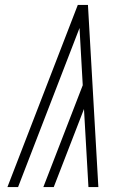

<svg xmlns="http://www.w3.org/2000/svg" viewBox="-20 -755 540 775"><path d="M10 0 294 -735H335L377 0H337L319 -315L197 0H155L314 -411L301 -642L53 0Z"/></svg>

Font: Iosevka SS18 Extralight
Style: Italic
Weight: 200
Italic angle: -9°
Monospace: yes
Designer: Belleve Invis
Foundry: Belleve Invis
Version: Version 25.1.1; ttfautohint (v1.8.4)